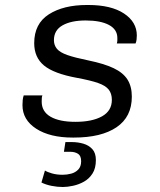

<svg xmlns="http://www.w3.org/2000/svg" viewBox="-20 -541 640 769"><path d="M271 10Q180 10 125 -25.5Q70 -61 70 -120Q70 -131 71 -140.5Q72 -150 75 -159H150Q148 -155 147.5 -149Q147 -143 147 -134Q147 -94 182.5 -73.5Q218 -53 282 -53Q349 -53 388.5 -75Q428 -97 428 -141Q428 -166 415.5 -182Q403 -198 373 -208.5Q343 -219 289 -229Q196 -246 156.5 -278.5Q117 -311 117 -368Q117 -446 175.5 -483.5Q234 -521 328 -521H334Q425 -521 476.5 -487Q528 -453 528 -399Q528 -391 527 -382.5Q526 -374 523 -367H448Q450 -374 450 -379V-389Q450 -423 416.5 -441Q383 -459 323 -459Q265 -459 230.5 -439.5Q196 -420 196 -380Q196 -360 208 -345.5Q220 -331 250 -320.5Q280 -310 334 -299Q397 -286 435 -268Q473 -250 490.5 -222.5Q508 -195 508 -154Q508 -73 447 -31.5Q386 10 276 10ZM232 208Q210 208 187 203.5Q164 199 146 190L160 142Q169 148 188 153.5Q207 159 231 159Q248 159 265 154.5Q282 150 293.5 138Q305 126 305 105Q305 83 292.5 75Q280 67 262 67H236L242 28H267Q292 28 314 34.5Q336 41 350 56.5Q364 72 364 100Q364 133 350.5 154Q337 175 316.5 186.5Q296 198 273 203Q250 208 232 208Z"/></svg>

Font: Chivo Mono Medium Light
Style: Italic
Weight: 300
Italic angle: -8.05°
Monospace: yes
Version: Version 1.008